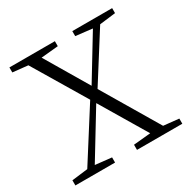

<svg xmlns="http://www.w3.org/2000/svg" viewBox="-162 -879 1020 1031"><g transform="rotate(-30 348.0 -363.0)"><path d="M585 -42 379 -389 565 -683 664 -695V-726H417V-695L520 -683L360 -420L203 -685L309 -695V-726H27V-695L121 -685L316 -359L116 -44L17 -32V0H263V-32L162 -43L335 -327L505 -42L399 -32V0H680V-32Z"/></g></svg>

Font: Noto Serif CJK JP Light
Style: Regular
Weight: 300
Designer: Ryoko NISHIZUKA 西塚涼子 (kana & ideographs); Frank Grießhammer (Latin, Greek & Cyrillic); Wenlong ZHANG 张文龙 (bopomofo); San
Foundry: Adobe Systems Incorporated
Version: Version 1.001;PS 1.001;hotconv 16.6.54;makeotf.lib2.5.65590